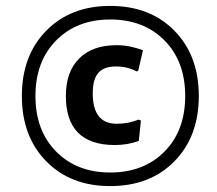

<svg xmlns="http://www.w3.org/2000/svg" viewBox="-20 -618 733 650"><path d="M353 -598Q488 -598 570.5 -514Q653 -430 653 -293Q653 -156 570.5 -72Q488 12 353 12Q219 12 136.5 -72Q54 -156 54 -293Q54 -430 136.5 -514Q219 -598 353 -598ZM353 -552Q240 -552 170 -481Q100 -410 100 -293Q100 -176 170 -105Q240 -34 353 -34Q467 -34 537 -105Q607 -176 607 -293Q607 -410 537 -481Q467 -552 353 -552ZM375 -465Q418 -465 464 -448L448 -379L443 -376Q412 -393 372 -393Q332 -393 313 -371.5Q294 -350 294 -302Q294 -199 375 -199Q415 -199 449 -213L457 -210L450 -141Q412 -127 369 -127Q203 -127 203 -293Q203 -375 248 -420Q293 -465 375 -465Z"/></svg>

Font: Alegreya Sans
Style: Bold Italic
Weight: 700
Italic angle: -7°
Designer: Juan Pablo del Peral
Foundry: Huerta Tipografica
Version: Version 2.007